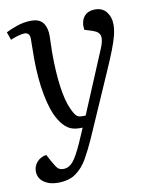

<svg xmlns="http://www.w3.org/2000/svg" viewBox="-84 -587 702 879"><g transform="rotate(-10 266.5 -147.0)"><path d="M296 57Q275 104 253 143Q231 182 198.5 205.5Q166 229 114 229Q75 229 49 210.5Q23 192 23 160Q23 136 39 117.5Q55 99 83 94L99 124Q115 153 124 162Q133 171 150 171Q175 171 194 149Q213 127 239 69L269 0H254Q222 0 200.5 -14.5Q179 -29 161 -59Q135 -101 120 -179Q105 -257 105 -353Q105 -370 105.5 -397.5Q106 -425 106 -441Q106 -471 81 -471Q69 -471 49 -465Q29 -459 16 -453L3 -490Q19 -499 53 -511Q87 -523 121 -523Q161 -523 177.5 -499.5Q194 -476 193 -438Q193 -420 192 -401.5Q191 -383 191 -360Q191 -272 200.5 -203Q210 -134 229 -94Q241 -68 250 -60Q259 -52 274 -52H292L412 -338Q429 -377 425 -397.5Q421 -418 394 -427L354 -440Q349 -477 366 -500Q383 -523 419 -523Q453 -523 471.5 -499Q490 -475 490 -441Q490 -417 483.5 -391Q477 -365 462 -326Q447 -287 420 -226Z"/></g></svg>

Font: Literata 36pt
Style: Italic
Weight: 400
Italic angle: -2°
Designer: Latin by Veronika Burian and Jose Scaglione. Greek by Irene Vlachou. Cyrillic by Vera Evstafieva
Foundry: TypeTogether
Version: Version 3.002